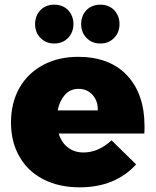

<svg xmlns="http://www.w3.org/2000/svg" viewBox="-20 -794 666 821"><path d="M523 -472C473 -525 403 -551 314 -551C257 -551 207 -539 164 -516C121 -493 87 -460 63 -418C39 -375 27 -326 27 -270C27 -215 39 -166 63 -125C86 -83 120 -51 164 -28C208 -5 260 7 320 7C371 7 417 -1 458 -18C499 -35 533 -59 562 -91L457 -194C419 -159 379 -142 337 -142C311 -142 289 -149 271 -163C252 -177 239 -197 231 -223H597C598 -230 598 -240 598 -254C598 -346 573 -419 523 -472ZM376 -388C391 -371 399 -349 398 -322H227C232 -350 243 -372 258 -389C273 -406 293 -414 316 -414C341 -414 361 -405 376 -388ZM271 -751C256 -766 236 -774 212 -774C188 -774 168 -766 153 -751C138 -735 130 -715 130 -691C130 -667 138 -647 153 -632C168 -616 188 -608 212 -608C236 -608 256 -616 271 -632C286 -647 294 -667 294 -691C294 -715 286 -735 271 -751ZM468 -751C453 -766 433 -774 409 -774C385 -774 365 -766 350 -751C335 -735 327 -715 327 -691C327 -667 335 -647 350 -632C365 -616 385 -608 409 -608C433 -608 453 -616 468 -632C483 -647 491 -667 491 -691C491 -715 483 -735 468 -751Z"/></svg>

Font: Argentum Sans ExtraBold
Style: Regular
Weight: 800
Designer: Julieta Ulanovsky
Foundry: Julieta Ulanovsky
Version: Version 5.001;February 15, 2019;FontCreator 11.5.0.2425 64-b